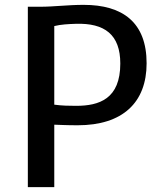

<svg xmlns="http://www.w3.org/2000/svg" viewBox="-20 -771 660 791"><path d="M94.7 0H203.6V-257.3C222.7 -256.8 252.4 -254.9 299.8 -254.9C485.4 -254.9 584 -348.6 584 -510.3C584 -679.2 484.9 -751 324.7 -751C258.8 -751 202.6 -743.2 146 -743.2H94.7ZM203.6 -339.8V-663.6C231 -670.4 262.2 -671.9 292 -672.9C411.1 -676.8 475.6 -628.4 475.6 -509.3C475.6 -363.3 388.7 -335 293.5 -335C265.1 -335 236.3 -335.4 203.6 -339.8Z"/></svg>

Font: Merriweather Sans
Style: Regular
Weight: 400
Designer: Eben Sorkin ( eben@eyebytes.com )
Foundry: Eben Sorkin
Version: Version 1.003